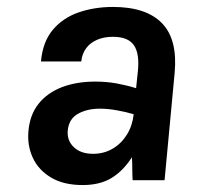

<svg xmlns="http://www.w3.org/2000/svg" viewBox="-20 -519 566 553"><path d="M218 14Q163 14 126.8 -7.8Q90.5 -29.5 74.2 -65.2Q58 -101 62 -142Q66 -188.5 91 -220Q116 -251.5 158 -267.8Q200 -284 254.5 -284Q286.5 -284 315.5 -278.8Q344.5 -273.5 372 -265L377 -313Q382.5 -364 365.8 -388.5Q349 -413 305.5 -413Q279.5 -413 259.8 -404.5Q240 -396 228.2 -380.2Q216.5 -364.5 214 -342H98Q103 -398.5 132 -433Q161 -467.5 206.2 -483.2Q251.5 -499 305.5 -499Q401 -499 446.5 -452.2Q492 -405.5 483 -309L454 0H362Q361 -16.5 361 -33Q361 -49.5 360 -66Q334.5 -26.5 301 -6.2Q267.5 14 218 14ZM248 -76Q279.5 -76 304.5 -90.8Q329.5 -105.5 345.5 -131.2Q361.5 -157 365 -190Q343.5 -196.5 317.2 -201.2Q291 -206 267.5 -206Q231 -206 204.5 -191.2Q178 -176.5 175 -142Q173 -113.5 193 -94.8Q213 -76 248 -76Z"/></svg>

Font: Karla
Style: Bold Italic
Weight: 700
Italic angle: -8°
Designer: Jonathan Pinhorn
Version: Version 2.004;gftools[0.9.33]